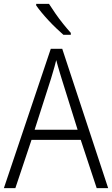

<svg xmlns="http://www.w3.org/2000/svg" viewBox="-20 -967 577 987"><path d="M477 0 395 -248H142L59 0H0L241 -716H300L536 0ZM297 -562Q293 -575 288 -591.5Q283 -608 278 -625.5Q273 -643 269 -658Q265 -642 260.5 -625Q256 -608 251 -592.5Q246 -577 242 -562L158 -300H379ZM232 -947Q246 -925 265 -897.5Q284 -870 305 -844Q326 -818 344 -798V-788H306Q289 -803 269 -822Q249 -841 229.5 -862Q210 -883 193.5 -903Q177 -923 166 -939V-947Z"/></svg>

Font: Noto Sans Thai SemiCondensed Light
Style: Regular
Weight: 300
Width: 4
Designer: Monotype Design Team
Foundry: Monotype Imaging Inc.
Version: Version 2.001